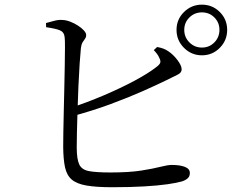

<svg xmlns="http://www.w3.org/2000/svg" viewBox="-20 -794 1040 813"><path d="M835.1 -559.8Q790.7 -559.8 759.1 -591.4Q727.5 -623 727.5 -667.5Q727.5 -711.9 759.1 -743.1Q790.7 -774.3 835.1 -774.3Q879.5 -774.3 910.7 -743.1Q941.9 -711.9 941.9 -667.5Q941.9 -623 910.7 -591.4Q879.5 -559.8 835.1 -559.8ZM454.4 -1.2Q387.3 -1.2 346.2 -8.4Q305.2 -15.5 283.9 -33.6Q262.6 -51.8 255.3 -85.8Q248 -119.7 247.6 -172.4Q247.4 -194.9 248.2 -234.3Q249 -273.8 250 -321.9Q251 -370.1 252.3 -420.7Q253.5 -471.2 254.2 -516Q254.9 -560.7 255.1 -593.1Q255.3 -625.6 253.7 -637.1Q251.4 -658.4 233.1 -665.9Q214.7 -673.3 175.4 -678.8L174.7 -696.5Q192.1 -701.1 210.7 -706.1Q229.4 -711 245.7 -709.4Q261.4 -708.6 278.3 -701.9Q295.3 -695.3 310.5 -685.4Q325.8 -675.5 335.4 -664.9Q344.9 -654.3 344.9 -645.6Q344.9 -636.2 340 -630Q335.1 -623.8 330 -615.3Q324.8 -606.8 322.6 -591Q320.2 -568.4 317.3 -525.1Q314.4 -481.9 312.1 -429.6Q309.9 -377.3 308.3 -325.3Q306.7 -273.3 305.7 -231.6Q304.7 -190 304.9 -168.5Q305.1 -119.7 315.7 -97.4Q326.3 -75.1 357 -69.4Q387.7 -63.7 447.4 -63.7Q526.8 -63.7 577.8 -71.7Q628.8 -79.8 659.6 -87.7Q690.3 -95.6 707.4 -95.6Q742 -95.6 762.9 -87.4Q783.9 -79.2 783.9 -61.6Q783.9 -46.9 774.6 -38.8Q765.3 -30.7 750.6 -25.9Q730.3 -19.9 690.3 -14Q650.3 -8.2 591.2 -4.7Q532.2 -1.2 454.4 -1.2ZM274.2 -335.6Q348 -359.9 419.5 -390.3Q491 -420.8 549.7 -452.2Q608.4 -483.7 642.8 -510.6Q656.1 -520.8 658.5 -528.4Q661 -536 654.8 -548.3Q651.2 -557.6 644.5 -566.2Q637.9 -574.9 631.1 -581.7L645.4 -595Q660.1 -592.3 671.3 -588.2Q682.6 -584 692.6 -577.1Q713.4 -563.3 731.3 -539.8Q749.2 -516.3 749.2 -500.3Q749.2 -485.6 731.3 -477.4Q713.3 -469.2 685.1 -454.6Q647.9 -436.4 586.6 -409Q525.3 -381.7 447.5 -352.9Q369.7 -324.2 281.3 -300.6ZM835.1 -592.6Q866.3 -592.6 887.7 -614.4Q909.2 -636.3 909.2 -667.5Q909.2 -698.6 887.7 -720.1Q866.3 -741.6 835.1 -741.6Q803.9 -741.6 782.1 -720.1Q760.2 -698.6 760.2 -667.5Q760.2 -636.3 782.1 -614.4Q803.9 -592.6 835.1 -592.6Z"/></svg>

Font: Noto Serif KR ExtraLight
Style: Regular
Weight: 200
Designer: Ryoko NISHIZUKA 西塚涼子 (kana & ideographs); Frank Grießhammer (Latin, Greek & Cyrillic); Wenlong ZHANG 张文龙 (bopomofo); San
Foundry: Adobe
Version: Version 2.002-H1;hotconv 1.1.0;makeotfexe 2.6.0